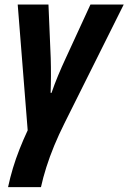

<svg xmlns="http://www.w3.org/2000/svg" viewBox="-20 -565 552 826"><path d="M14.6 240.2Q23.4 199.2 35.6 158.4Q47.9 117.7 64 76.9Q80.1 36.1 99.1 -4.4L56.2 -545.4H188.5L198.2 -315.4Q198.7 -297.4 199 -277.3Q199.2 -257.3 199.2 -237.5Q199.2 -217.8 198.7 -199.5Q198.2 -181.2 197.8 -165.5H201.7Q213.4 -200.2 229.5 -239Q245.6 -277.8 263.2 -315.4L369.1 -545.4H512.2L257.8 -35.6Q232.9 14.2 213.1 62Q193.4 109.9 179.2 154.8Q165 199.7 156.2 240.2Z"/></svg>

Font: Open Sans SemiCondensed
Style: Bold Italic
Weight: 700
Width: 4
Italic angle: -12°
Designer: Monotype Design Team
Foundry: Monotype Imaging Inc.
Version: Version 3.003